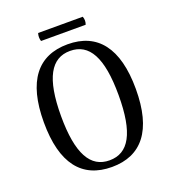

<svg xmlns="http://www.w3.org/2000/svg" viewBox="-149 -933 951 1059"><g transform="rotate(-20 327.0 -404.0)"><path d="M196 -821C191 -805 191 -790 196 -774H458C464 -790 464 -805 458 -821ZM327 13C501 13 597 -104 597 -347C597 -589 501 -707 327 -707C152 -707 57 -589 57 -347C57 -104 152 13 327 13ZM327 -26C216 -26 158 -124 158 -347C158 -570 216 -668 327 -668C439 -668 496 -570 496 -347C496 -124 439 -26 327 -26Z"/></g></svg>

Font: Arima Koshi Medium
Style: Regular
Weight: 500
Designer: Joana Correia and Natanael Gama
Foundry: NDISCOVER
Version: Version 1.019;PS 001.019;hotconv 1.0.88;makeotf.lib2.5.64775